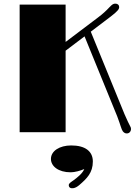

<svg xmlns="http://www.w3.org/2000/svg" viewBox="-20 -716 749 1040"><path d="M86.4 0H335.4V-441.4L438 -519L615.2 -85C625 -59.6 630.9 -40 633.3 -33.2C638.2 -17.1 641.6 -10.3 645.5 -4.4C651.9 2.9 657.7 6.8 667 6.8C684.6 6.8 693.4 -11.2 688 -26.4C684.1 -35.2 679.2 -43.9 672.9 -56.6C668.5 -66.9 662.1 -79.6 654.8 -96.7L471.7 -544.4L581.1 -627.4C620.1 -657.7 625.5 -667 625.5 -678.2C625.5 -688.5 617.7 -696.3 605 -696.3C594.2 -696.3 588.4 -692.9 573.2 -677.2C554.7 -657.2 536.6 -640.6 509.3 -620.1L335.4 -488.8V-690.9H86.4ZM365.7 71.8C302.7 71.8 255.9 101.6 255.9 145C255.9 184.1 295.9 217.3 362.8 217.3C385.3 217.3 416 208.5 436.5 199.7C426.3 224.6 396 247.6 379.4 259.8C365.2 270 352.1 276.9 352.5 287.1C353 300.3 362.8 305.7 377.9 303.2C388.7 301.3 397.9 295.9 408.7 287.1C450.7 251 482.9 219.7 482.9 158.7C482.9 103 440.9 71.8 365.7 71.8Z"/></svg>

Font: Limelight
Style: Regular
Weight: 400
Designer: Nicole Fally
Foundry: Nicole Fally
Version: Version 1.002